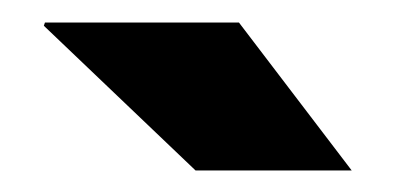

<svg xmlns="http://www.w3.org/2000/svg" viewBox="-20 -782 356 173"><path d="M296.9 -628.4H156.2L19.5 -758.8L20.5 -761.7H195.3Z"/></svg>

Font: Roboto Slab Black
Style: Regular
Weight: 900
Designer: Google
Version: Version 2.000; ttfautohint (v1.8.1.43-b0c9)